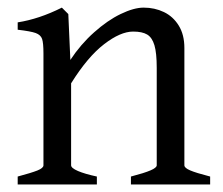

<svg xmlns="http://www.w3.org/2000/svg" viewBox="-20 -489 592 509"><path d="M327.1 -21Q362.8 -30.3 379.2 -37.4Q395.5 -44.4 395.5 -50.8V-309.1Q395.5 -348.6 389.4 -369.1Q383.3 -389.6 370.1 -397.5Q356.9 -405.3 333 -405.3Q299.3 -405.3 255.9 -371.8Q212.4 -338.4 168.5 -268.1V-50.8Q168.5 -43.5 186.8 -35.6Q205.1 -27.8 236.8 -21V0H26.9V-21Q63.5 -30.8 79.3 -37.1Q95.2 -43.5 95.2 -50.8V-347.2Q95.2 -375 91.6 -385.7Q87.9 -396.5 74.7 -401.4Q61.5 -406.2 26.9 -410.2V-429.7Q83.5 -438.5 144 -468.8L161.1 -451.7L166.5 -330.1Q193.8 -371.6 229.5 -403.3Q265.1 -435.1 300 -451.9Q335 -468.8 360.8 -468.8Q390.1 -468.8 414.6 -457Q439 -445.3 453.9 -421.1Q468.8 -397 468.8 -361.8V-50.8Q468.8 -43.9 483.9 -37.4Q499 -30.8 537.1 -21V0H327.1Z"/></svg>

Font: David Libre
Style: Regular
Weight: 400
Version: Version 1.000